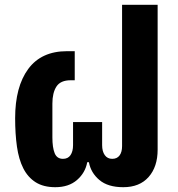

<svg xmlns="http://www.w3.org/2000/svg" viewBox="-20 -767 739 799"><path d="M210 12Q161 12 128.5 -8.5Q96 -29 77 -66.5Q58 -104 50.5 -157Q43 -210 43 -275Q43 -406 97.5 -480Q152 -554 259 -554H291V-433H274Q232 -433 215 -407Q198 -381 198 -336V-195Q198 -153 207.5 -129.5Q217 -106 242 -106Q263 -106 273.5 -121.5Q284 -137 284 -163V-259H405V-163Q405 -137 416 -121.5Q427 -106 447 -106Q467 -106 477.5 -120Q488 -134 488 -159V-747H636V-144Q636 -73 598.5 -30.5Q561 12 493 12Q429 12 393.5 -18Q358 -48 350 -92H343Q335 -48 300.5 -18Q266 12 210 12Z"/></svg>

Font: IBM Plex Thai
Style: Bold
Weight: 700
Designer: Mike Abbink, Paul van der Laan, Pieter van Rosmalen, Ben Mitchell, Mark Frömberg
Foundry: Bold Monday
Version: Version 1.0